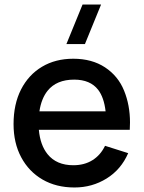

<svg xmlns="http://www.w3.org/2000/svg" viewBox="-20 -815 636 850"><path d="M356 -620H274L345.5 -795H427.5ZM309.5 15Q229 15 168.2 -20.2Q107.5 -55.5 73.8 -118.8Q40 -182 40 -265.5Q40 -354 73.2 -419Q106.5 -484 166 -519.5Q225.5 -555 304.5 -555Q387 -555 445 -516.8Q503 -478.5 529.2 -414Q555.5 -349.5 555.5 -273Q555.5 -257 554.5 -240.5H152Q158 -173 190.5 -132.5Q230 -83.5 304.5 -83.5Q353.5 -83.5 389.2 -105.8Q425 -128 445 -169.5L547.5 -137Q516 -64.5 452 -24.8Q388 15 309.5 15ZM447.5 -322Q440.5 -383.5 414.5 -417.5Q379.5 -462.5 308.5 -462.5Q230 -462.5 190.5 -413Q163 -378.5 154.5 -322Z"/></svg>

Font: Cns Manrope SemBd
Style: Regular
Weight: 600
Designer: Mikhail Sharanda
Foundry: Mikhail Sharanda
Version: Version 4.504